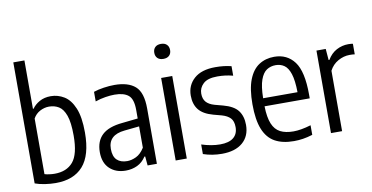

<svg xmlns="http://www.w3.org/2000/svg" viewBox="-77 -1021 2409 1243"><g transform="rotate(-10 1127.5 -399.0)"><path d="M199 9Q165.5 9 128.8 3.5Q92 -2 64 -12.5V-808H137V-490H141.5Q158.5 -515 190 -532.8Q221.5 -550.5 264 -550.5Q311 -550.5 351.8 -525.5Q392.5 -500.5 417.2 -441.5Q442 -382.5 442 -280.5Q442 -131 379.8 -60.8Q317.5 9.5 199 9ZM203 -51.5Q282 -51.5 324.2 -101.2Q366.5 -151 366.5 -273.5Q366.5 -360.5 350 -406.2Q333.5 -452 305.2 -469Q277 -486 241.5 -486Q211 -486 182 -470.8Q153 -455.5 137 -426V-60.5Q149.5 -56.5 168 -54Q186.5 -51.5 203 -51.5Z M660.5 8.5Q595.5 8.5 555 -29.5Q514.5 -67.5 514.5 -138Q514.5 -210 557.2 -250.5Q600 -291 692 -299.5L794 -310.5V-367Q794 -438 763.8 -463.2Q733.5 -488.5 672.5 -488.5Q645.5 -488.5 612.2 -483.2Q579 -478 545.5 -466.5V-529.5Q575 -539.5 612.5 -545Q650 -550.5 682.5 -550.5Q773 -550.5 819.2 -509.8Q865.5 -469 865.5 -364V0H804.5L799 -60H794Q771 -24.5 736.5 -8Q702 8.5 660.5 8.5ZM588.5 -146.5Q588.5 -97 612.5 -73.8Q636.5 -50.5 680 -50.5Q708 -50.5 738.8 -65Q769.5 -79.5 794 -118.5V-258.5L697 -248.5Q588.5 -238 588.5 -146.5Z M989 0V-542.5H1062V0ZM1025.5 -661.5Q1000.5 -661.5 987 -674.8Q973.5 -688 973.5 -710.5Q973.5 -733 987 -746.5Q1000.5 -760 1025.5 -760Q1050.5 -760 1064 -746.5Q1077.5 -733 1077.5 -710.5Q1077.5 -688 1064 -674.8Q1050.5 -661.5 1025.5 -661.5Z M1292.5 9.5Q1227.5 9.5 1169.5 -10.5V-73.5Q1234 -52.5 1291.5 -52.5Q1349 -52.5 1378.8 -76.5Q1408.5 -100.5 1408.5 -145.5Q1408.5 -185 1389.5 -205Q1370.5 -225 1334 -235.5L1279.5 -250Q1214.5 -268 1186.2 -304Q1158 -340 1158 -396.5Q1158 -464 1206.2 -507.2Q1254.5 -550.5 1346 -550.5Q1376 -550.5 1401.5 -547.5Q1427 -544.5 1451 -538.5V-476Q1423.5 -483 1399.8 -486Q1376 -489 1348.5 -489Q1284.5 -489 1255.8 -462Q1227 -435 1227 -397.5Q1227 -362.5 1244.8 -342.2Q1262.5 -322 1299 -311.5L1353.5 -297Q1422.5 -278.5 1450 -241.8Q1477.5 -205 1477.5 -148Q1477.5 -74 1428.5 -32.2Q1379.5 9.5 1292.5 9.5Z M1766 9.5Q1691 9.5 1641.2 -18Q1591.5 -45.5 1566.5 -107.2Q1541.5 -169 1541.5 -272Q1541.5 -372 1565.5 -433.2Q1589.5 -494.5 1632.8 -522.5Q1676 -550.5 1733 -550.5Q1817.5 -550.5 1865.5 -486.5Q1913.5 -422.5 1913.5 -270.5V-245.5H1616.5Q1618 -172.5 1635.5 -130.2Q1653 -88 1687.2 -70.5Q1721.5 -53 1773.5 -53Q1822 -53 1888.5 -73V-10Q1854.5 0.5 1825 5Q1795.5 9.5 1766 9.5ZM1733 -495.5Q1700 -495.5 1674.2 -478.8Q1648.5 -462 1633 -419.2Q1617.5 -376.5 1616.5 -298.5H1842.5Q1841.5 -376.5 1827.5 -419.2Q1813.5 -462 1789.2 -478.8Q1765 -495.5 1733 -495.5Z M2010 0V-542.5H2071L2077 -468.5H2082Q2106 -509 2142.2 -528.2Q2178.5 -547.5 2219.5 -547.5Q2229 -547.5 2236.8 -546.8Q2244.5 -546 2250 -545V-475.5Q2241 -477 2233.2 -477.2Q2225.5 -477.5 2215.5 -477.5Q2177 -477.5 2140 -456.8Q2103 -436 2083 -397V0Z"/></g></svg>

Font: Encode Sans Condensed
Style: Regular
Weight: 400
Width: 3
Designer: Multiple Designers
Foundry: Impallari Type
Version: Version 3.000; ttfautohint (v1.8.3) -l 8 -r 50 -G 200 -x 14 